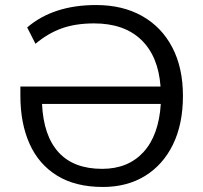

<svg xmlns="http://www.w3.org/2000/svg" viewBox="-20 -734 807 763"><path d="M389 9Q280 9 207 -36Q134 -81 97.5 -162.5Q61 -244 61 -353V-390H618Q609 -511 541 -576Q473 -641 354 -641Q281 -641 226 -621.5Q171 -602 121 -560L88 -625Q192 -714 362 -714Q467 -714 544.5 -670.5Q622 -627 664.5 -546Q707 -465 707 -353Q707 -241 667.5 -160Q628 -79 556.5 -35Q485 9 389 9ZM386 -63Q489 -63 550 -129.5Q611 -196 619 -321H147Q153 -194 213 -128.5Q273 -63 386 -63Z"/></svg>

Font: Nunito Sans
Style: Regular
Weight: 400
Designer: Vernon Adams
Foundry: Vernon Adams
Version: Version 3.101; ttfautohint (v1.8.4.7-5d5b);gftools[0.9.27]